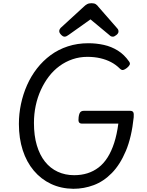

<svg xmlns="http://www.w3.org/2000/svg" viewBox="-20 -1160 915 1199"><path d="M438 19Q361 18 298.5 -11.5Q236 -41 191 -94.5Q146 -148 122 -222Q98 -296 98 -386Q98 -449 111 -510.5Q124 -572 149 -628.5Q174 -685 211 -732.5Q248 -780 296 -815.5Q344 -851 403.5 -870.5Q463 -890 532 -890Q582 -890 629 -879.5Q676 -869 716 -844Q756 -819 786 -776Q794 -765 790 -756Q786 -747 773 -736Q759 -725 749 -723Q739 -721 728 -732Q704 -756 673.5 -772Q643 -788 606 -796.5Q569 -805 526 -805Q477 -805 433 -790Q389 -775 351.5 -747.5Q314 -720 285 -682Q256 -644 235 -598Q214 -552 203 -500Q192 -448 192 -392Q192 -313 210 -252.5Q228 -192 261 -150.5Q294 -109 340.5 -87.5Q387 -66 443 -66Q488 -66 526 -78Q564 -90 595.5 -114Q627 -138 651.5 -176.5Q676 -215 693 -267.5Q710 -320 719 -388H493Q478 -388 473 -397Q468 -406 471 -428Q474 -451 481.5 -459.5Q489 -468 504 -468H792Q807 -468 812 -459.5Q817 -451 815 -428Q802 -303 766 -217.5Q730 -132 678.5 -79.5Q627 -27 565.5 -4Q504 19 438 19ZM383 -931Q373 -931 361.5 -943Q350 -955 350 -965Q350 -971 352 -975.5Q354 -980 358 -985L503 -1118Q513 -1128 524 -1134Q535 -1140 552 -1140Q569 -1140 578.5 -1133.5Q588 -1127 595 -1117L713 -982Q718 -976 719 -971.5Q720 -967 720 -963Q720 -952 707 -941.5Q694 -931 685 -931Q676 -931 670 -935Q664 -939 657 -946L545 -1039L410 -943Q403 -938 396.5 -934.5Q390 -931 383 -931Z"/></svg>

Font: Playwrite GB J
Style: Italic
Weight: 400
Italic angle: -7.01216°
Designer: Veronika Burian, José Scaglione
Foundry: TypeTogether
Version: Version 1.002